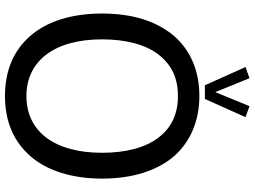

<svg xmlns="http://www.w3.org/2000/svg" viewBox="-142 -836 993 748"><g transform="rotate(90 354.0 -461.5)"><path d="M587.9 -643.6C532.7 -706.5 451.2 -742.2 353.5 -742.2C255.9 -742.2 175.8 -708 119.6 -643.6C61.5 -574.7 32.2 -481 32.2 -363.3C32.2 -244.6 62.5 -148.9 119.1 -84C175.8 -18.1 255.4 15.1 353.5 15.1C452.1 15.1 530.3 -18.1 587.9 -84C644.5 -148.4 675.3 -246.1 675.3 -363.3C675.3 -482.4 644 -578.6 587.9 -643.6ZM574.7 -363.3C574.7 -174.3 489.3 -68.4 354 -68.4C219.2 -68.4 132.8 -174.3 132.8 -363.3C132.8 -457 153.8 -534.2 192.4 -583.5C232.9 -634.8 283.7 -658.7 354 -658.7C422.9 -658.7 476.6 -633.8 515.1 -583.5C553.7 -534.2 574.7 -457.5 574.7 -363.3ZM240.7 -921.9 311.5 -764.2 311 -763.7H365.7L365.2 -764.2L436 -921.9L393.1 -937.5L338.4 -804.2L284.2 -937.5Z"/></g></svg>

Font: SG Kara SemiBold
Style: Regular
Weight: 400
Designer: Damoon Khanjanzadeh
Version: Version 1.000